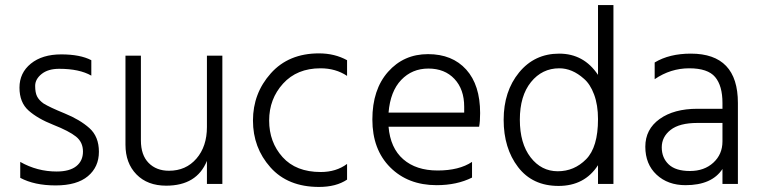

<svg xmlns="http://www.w3.org/2000/svg" viewBox="-20 -727 3007 759"><path d="M60 -24V-87Q127 -49 204 -49Q255 -49 281.5 -70Q308 -91 308 -128Q308 -165 280.5 -187Q253 -209 191 -233.5Q129 -258 93 -290Q57 -322 57 -380.5Q57 -439 102 -475.5Q147 -512 222 -512Q297 -512 341 -489V-428Q294 -455 214 -455Q170 -455 144.5 -434.5Q119 -414 119 -387.5Q119 -361 126.5 -346Q134 -331 152 -318Q176 -303 236 -278.5Q296 -254 333.5 -220.5Q371 -187 371 -127Q371 -67 327.5 -30.5Q284 6 200 6Q116 6 60 -24Z M859 0H798V-91Q758 7 637 7Q563 7 519.5 -37.5Q476 -82 476 -155V-507H537V-172Q537 -114 567.5 -83Q598 -52 648 -52Q715 -52 756.5 -100Q798 -148 798 -225V-507H859Z M1241 12Q1118 12 1049 -65.5Q980 -143 980 -250.5Q980 -358 1050.5 -437Q1121 -516 1241 -516Q1303 -516 1352 -489V-427Q1307 -457 1247 -457Q1154 -457 1099 -396.5Q1044 -336 1044 -250.5Q1044 -165 1097 -106Q1150 -47 1248 -47Q1309 -47 1352 -79V-17Q1309 12 1241 12Z M1516 -282H1815V-305Q1815 -374 1776.5 -415Q1738 -456 1673.5 -456Q1609 -456 1566 -411Q1523 -366 1516 -282ZM1706 5Q1593 5 1522.5 -65.5Q1452 -136 1452 -254.5Q1452 -373 1514 -443Q1576 -513 1672 -513Q1768 -513 1823 -452Q1878 -391 1878 -280Q1878 -246 1874 -226H1516Q1523 -142 1574 -97.5Q1625 -53 1710 -53Q1795 -53 1846 -87V-25Q1786 5 1706 5Z M2405 0H2344V-74Q2291 8 2188 8Q2085 8 2028 -66.5Q1971 -141 1971 -253.5Q1971 -366 2032 -440.5Q2093 -515 2190.5 -515Q2288 -515 2344 -431V-707H2405ZM2344 -256Q2344 -312 2328.5 -353.5Q2313 -395 2288 -416Q2242 -457 2191 -457Q2123 -457 2079 -402.5Q2035 -348 2035 -254Q2035 -160 2077.5 -105Q2120 -50 2185 -50Q2250 -50 2297 -97.5Q2344 -145 2344 -256Z M2690 5Q2620 5 2575.5 -36.5Q2531 -78 2531 -147Q2531 -216 2587.5 -256.5Q2644 -297 2737 -297H2836V-320Q2836 -388 2807 -422.5Q2778 -457 2704.5 -457Q2631 -457 2568 -414V-480Q2626 -515 2711 -515Q2897 -515 2897 -320V0H2836V-59Q2794 5 2690 5ZM2836 -168V-241H2737Q2666 -241 2631 -213.5Q2596 -186 2596 -144.5Q2596 -103 2623.5 -77Q2651 -51 2707.5 -51Q2764 -51 2800 -84Q2836 -117 2836 -168Z"/></svg>

Font: Hind Mysuru Light
Style: Regular
Weight: 300
Designer: Manushi Parikh, Hitesh Malaviya
Foundry: Indian Type Foundry
Version: Version 0.703;PS 1.0;hotconv 1.0.86;makeotf.lib2.5.63406